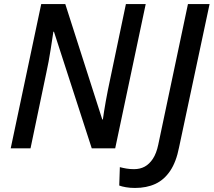

<svg xmlns="http://www.w3.org/2000/svg" viewBox="-20 -734 1057 950"><path d="M33 0 184 -714H303L486 -143H489Q491 -160 495 -183.5Q499 -207 503.5 -233.5Q508 -260 513.5 -286.5Q519 -313 524 -337L603 -714H701L550 0H434L247 -577H244Q242 -564 238.5 -540.5Q235 -517 230.5 -488.5Q226 -460 220.5 -429.5Q215 -399 209 -373L131 0ZM648 196Q624 196 603.5 192.5Q583 189 570 184L573 93Q588 97 605.5 100Q623 103 643 103Q673 103 696 90.5Q719 78 736.5 51.5Q754 25 763 -18L910 -714H1017L866 -5Q852 67 822 111.5Q792 156 748.5 176Q705 196 648 196Z"/></svg>

Font: Noto Sans Display Medium
Style: Italic
Weight: 500
Italic angle: -12°
Designer: Monotype Design Team
Foundry: Monotype Imaging Inc.
Version: Version 2.003